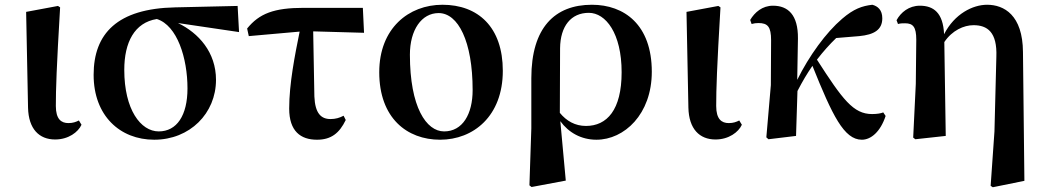

<svg xmlns="http://www.w3.org/2000/svg" viewBox="-20 -572 4402 808"><path d="M212 15C268 15 309 -16 323 -47L312 -65C300 -59 287 -54 268 -54C238 -54 215 -70 215 -126C215 -197 218 -288 233 -541L224 -547L90 -522L98 -119C100 -29 145 15 212 15Z M629 16C779 16 889 -95 889 -236C889 -352 816 -433 729 -475L986 -437L980 -547L717 -541C474 -536 374 -431 374 -257C374 -85 485 16 629 16ZM640 -492C726 -465 769 -327 769 -200C769 -86 724 -19 648 -19C572 -19 503 -111 503 -278C503 -394 546 -477 640 -492Z M1314 16C1373 16 1408 -11 1435 -67L1426 -85C1409 -76 1392 -71 1371 -71C1331 -71 1306 -95 1303 -166L1298 -440L1512 -434L1507 -539H1258C1133 -539 1071 -515 1020 -452L1027 -420L1241 -439C1221 -340 1197 -220 1197 -115C1197 -20 1245 16 1314 16Z M1832 16C1972 16 2096 -83 2096 -274C2096 -458 1992 -552 1842 -552C1700 -552 1576 -453 1576 -268C1576 -76 1692 16 1832 16ZM1849 -19C1774 -19 1705 -121 1705 -342C1705 -446 1754 -517 1826 -517C1908 -517 1969 -398 1969 -193C1969 -92 1927 -19 1849 -19Z M2208 208 2217 215 2361 188 2338 -62C2373 -14 2426 16 2490 16C2607 16 2723 -91 2723 -270C2723 -468 2607 -552 2471 -552C2315 -552 2216 -456 2216 -243V-32ZM2336 -97 2337 -369C2338 -462 2383 -518 2458 -518C2529 -518 2596 -432 2596 -268C2596 -109 2534 -42 2446 -42C2400 -42 2364 -63 2336 -97Z M2991 15C3047 15 3088 -16 3102 -47L3091 -65C3079 -59 3066 -54 3047 -54C3017 -54 2994 -70 2994 -126C2994 -197 2997 -288 3012 -541L3003 -547L2869 -522L2877 -119C2879 -29 2924 15 2991 15Z M3607 16C3645 16 3685 -17 3707 -84L3697 -99C3688 -95 3671 -92 3650 -92C3571 -92 3526 -153 3418 -321C3445 -356 3472 -386 3499 -412L3596 -420C3659 -426 3693 -447 3693 -495C3693 -530 3674 -546 3651 -552C3608 -547 3573 -535 3524 -493C3456 -435 3385 -337 3335 -236L3338 -410C3339 -510 3296 -548 3233 -548C3188 -548 3156 -520 3137 -488L3143 -471C3153 -474 3162 -475 3172 -475C3211 -475 3225 -459 3225 -403L3224 -214L3205 6L3214 14L3330 0L3336 -189C3359 -233 3375 -260 3399 -295C3483 -86 3532 16 3607 16Z M4149 210 4158 216 4291 189 4285 -353C4284 -509 4205 -552 4134 -552C4074 -552 3997 -514 3953 -428C3949 -518 3909 -548 3851 -548C3805 -548 3771 -520 3753 -487L3759 -471C3770 -474 3778 -474 3789 -474C3822 -474 3836 -459 3836 -405L3834 -219L3823 7L3832 14L3960 0L3954 -395C3987 -444 4036 -466 4077 -466C4135 -466 4177 -437 4173 -333L4165 -19Z"/></svg>

Font: Source Han Serif CN
Style: Bold
Weight: 700
Designer: Ryoko NISHIZUKA 西塚涼子 (kana & ideographs); Frank Grießhammer (Latin, Greek & Cyrillic); Wenlong ZHANG 张文龙 (bopomofo); San
Foundry: Adobe
Version: Version 2.003;hotconv 1.1.1;makeotfexe 2.6.0